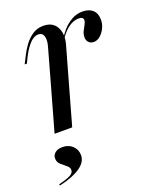

<svg xmlns="http://www.w3.org/2000/svg" viewBox="-137 -499 630 776"><g transform="rotate(-20 178.5 -111.0)"><path d="M95.2 -206.5 131.5 -336.3Q140.3 -365.3 135.1 -382.7Q129.8 -400 112.1 -400Q94.4 -400 77.4 -383.1Q60.5 -366.1 43.5 -334.7L29 -304.8H19.4L37.1 -339.5Q46 -357.3 60.1 -377Q74.2 -396.8 94.8 -411.3Q115.3 -425.8 142.7 -425.8Q170.2 -425.8 186.3 -412.1Q202.4 -398.4 207.3 -373.8Q212.1 -349.2 202.4 -317.7L171 -206.5ZM37.1 0 95.2 -206.5H171L112.9 0ZM313.7 -294.4Q300 -294.4 291.9 -302.8Q283.9 -311.3 283.9 -325Q283.9 -338.7 289.9 -350.4Q296 -362.1 301.6 -372.6Q307.3 -383.1 307.3 -391.1Q307.3 -404.8 287.1 -404.8Q264.5 -404.8 241.9 -387.9Q219.4 -371 200.8 -340.3V-347.6Q223.4 -385.5 251.6 -405.6Q279.8 -425.8 311.3 -425.8Q339.5 -425.8 355.2 -411.3Q371 -396.8 371 -369.4Q371 -350 362.5 -333.1Q354 -316.1 341.1 -305.2Q328.2 -294.4 313.7 -294.4ZM-13.7 204 -15.3 198.4Q25.8 187.9 38.3 179.8Q50.8 171.8 50.8 160.5Q50.8 149.2 39.5 140.3Q28.2 131.5 16.5 121Q4.8 110.5 4.8 94.4Q4.8 79.8 16.5 70.6Q28.2 61.3 47.6 61.3Q74.2 61.3 91.1 77.4Q108.1 93.5 108.1 117.7Q108.1 146.8 77 168.5Q46 190.3 -13.7 204Z"/></g></svg>

Font: Playfair 144pt SemiCondensed
Style: Italic
Weight: 400
Width: 4
Italic angle: -15.6°
Designer: Claus Eggers Sørensen
Foundry: Claus Eggers Sørensen
Version: Version 2.203